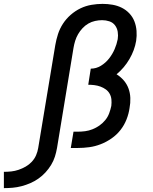

<svg xmlns="http://www.w3.org/2000/svg" viewBox="-168 -763 788 990"><path d="M-148 207V123Q-129 123 -110 121Q-91 119 -72 112.5Q-53 106 -35.5 96Q-18 86 -4 71Q10 56 18 37.5Q26 19 29 0L117 -530Q122 -559 131 -587Q140 -615 156.5 -640.5Q173 -666 196.5 -686.5Q220 -707 247 -720Q274 -733 303.5 -738Q333 -743 361 -743Q387 -743 412.5 -738.5Q438 -734 460 -723Q482 -712 499 -694Q516 -676 525 -653Q534 -630 536 -604Q538 -578 534 -552Q526 -504 499.5 -458.5Q473 -413 433 -380Q454 -367 470 -348.5Q486 -330 494.5 -307Q503 -284 504 -258Q505 -232 500 -206Q496 -177 484.5 -147.5Q473 -118 453.5 -93Q434 -68 407.5 -49.5Q381 -31 351.5 -19.5Q322 -8 292 -4Q262 0 233 0H197L211 -84H233Q252 -84 271 -86.5Q290 -89 309 -96.5Q328 -104 345 -116Q362 -128 375 -144Q388 -160 395 -179Q402 -198 406 -217Q408 -234 406.5 -250Q405 -266 397.5 -279.5Q390 -293 377.5 -302Q365 -311 350 -316.5Q335 -322 319 -324Q303 -326 287 -326L300 -409Q328 -409 352.5 -424Q377 -439 394.5 -461.5Q412 -484 423 -509.5Q434 -535 439 -561Q442 -580 439 -599Q436 -618 425 -632.5Q414 -647 396 -653Q378 -659 359 -659Q341 -659 322.5 -655Q304 -651 287.5 -641.5Q271 -632 257.5 -617.5Q244 -603 234.5 -586.5Q225 -570 219.5 -552Q214 -534 211 -516Q190 -387 168.5 -258Q147 -129 126 0Q122 23 115 45Q108 67 95.5 87.5Q83 108 66.5 126Q50 144 30 158Q10 172 -12 181.5Q-34 191 -57 197Q-80 203 -102.5 205Q-125 207 -148 207Z"/></svg>

Font: Iosevka Curly Medium Extended
Style: Italic
Weight: 500
Width: 7
Italic angle: -9°
Monospace: yes
Designer: Belleve Invis
Foundry: Belleve Invis
Version: Version 11.1.0; ttfautohint (v1.8.3)